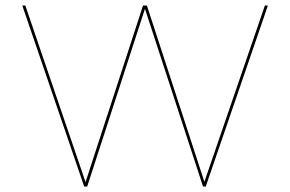

<svg xmlns="http://www.w3.org/2000/svg" viewBox="-20 -678 1055 698"><path d="M943 -658H954L728 0H718L507 -646L297 0H286L61 -658H72L291 -16L500 -658H514L723 -17Z"/></svg>

Font: EauTest Hairline
Style: Regular
Weight: 250
Designer: Christian Thalmann (Catharsis Fonts)
Version: Version 0.001;PS 000.001;hotconv 1.0.88;makeotf.lib2.5.64775